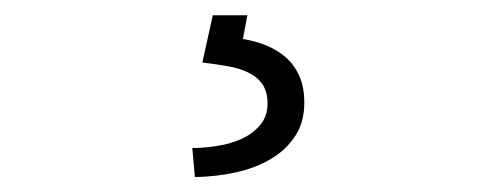

<svg xmlns="http://www.w3.org/2000/svg" viewBox="-20 -20 640 252"><path d="M304.7 0 298.8 31.2Q314.9 33.7 329.3 39.6Q343.8 45.4 355 55.2Q366.2 64.9 372.8 79.6Q379.4 94.2 379.4 114.7Q379.4 140.1 367.7 158.2Q356 176.3 336.2 188.2Q316.4 200.2 290.3 206.1Q264.2 211.9 235.8 212.4L232.4 174.3Q248.5 174.3 266.1 171.4Q283.7 168.5 297.9 161.9Q312 155.3 321.5 144Q331.1 132.8 331.1 115.7Q331.1 100.1 324.2 90.3Q317.4 80.6 305.4 75Q293.5 69.3 277.8 66.7Q262.2 64 245.6 62L259.3 0Z"/></svg>

Font: Roboto Mono Light
Style: Regular
Weight: 300
Designer: Google
Version: Version 2.000985; 2015; ttfautohint (v1.3)